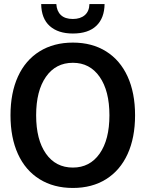

<svg xmlns="http://www.w3.org/2000/svg" viewBox="-20 -921 721 951"><path d="M32 -350Q32 -461 69 -542Q106 -623 176 -666.5Q246 -710 341 -710Q436 -710 505.5 -666.5Q575 -623 612 -542Q649 -461 649 -350Q649 -239 612 -158Q575 -77 505.5 -33.5Q436 10 341 10Q246 10 176 -33.5Q106 -77 69 -158Q32 -239 32 -350ZM522 -350Q522 -471 473.5 -540.5Q425 -610 341 -610Q256 -610 207.5 -540.5Q159 -471 159 -350Q159 -229 207.5 -160Q256 -91 341 -91Q425 -91 473.5 -160Q522 -229 522 -350ZM184 -901H259Q261 -866 281.5 -846.5Q302 -827 341 -827Q378 -827 400 -846Q422 -865 423 -901H498Q497 -831 457 -793Q417 -755 341 -755Q268 -755 226.5 -792Q185 -829 184 -901Z"/></svg>

Font: Sarabun SemiBold
Style: Regular
Weight: 600
Designer: Suppakit Chalermlarp | Katatrad Co.,Ltd.
Foundry: Cadson Demak Co.,Ltd.
Version: Version 1.000; ttfautohint (v1.6)